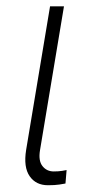

<svg xmlns="http://www.w3.org/2000/svg" viewBox="-20 -565 273 593"><path d="M134.6 -545.5H177.6L103.7 -101.9Q98 -68.5 111.2 -52Q124.3 -35.5 146 -35.5Q160.9 -35.5 171.9 -37.3Q182.9 -39.1 185.7 -39.8L182.2 1.8Q176.8 2.8 163.2 5Q149.5 7.1 128.2 7.1Q90.9 7.1 71.6 -20.8Q52.2 -48.7 60.7 -101.9Z"/></svg>

Font: Inter Extra Light  BETA
Style: Italic
Weight: 200
Italic angle: 9.39999°
Designer: Rasmus Andersson
Foundry: rsms
Version: Version 3.011;git-f93a4a705